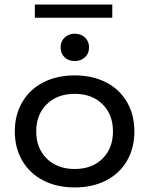

<svg xmlns="http://www.w3.org/2000/svg" viewBox="-20 -813 655 843"><path d="M570 -236Q570 -163 537.5 -107Q505 -51 445.5 -20.5Q386 10 308 10Q230 10 170.5 -20.5Q111 -51 78 -107Q45 -163 45 -236Q45 -309 78 -365Q111 -421 170.5 -451.5Q230 -482 308 -482Q386 -482 445.5 -451.5Q505 -421 537.5 -365Q570 -309 570 -236ZM476 -236Q476 -310 430 -355.5Q384 -401 308 -401Q232 -401 185.5 -355.5Q139 -310 139 -236Q139 -162 185.5 -116.5Q232 -71 308 -71Q384 -71 430 -116.5Q476 -162 476 -236ZM246 -605Q246 -631 263.5 -648Q281 -665 308 -665Q336 -665 353.5 -648Q371 -631 371 -605Q371 -578 353 -561.5Q335 -545 308 -545Q280 -545 263 -562Q246 -579 246 -605ZM133 -793H473V-735H133Z"/></svg>

Font: Madhuban
Style: Regular
Weight: 400
Designer: jaikishan Patel
Foundry: MagicType
Version: Version 1.000